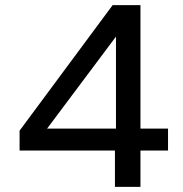

<svg xmlns="http://www.w3.org/2000/svg" viewBox="-20 -725 711 745"><path d="M426 0V-141H56V-218L417 -705H525V-226H632V-141H525V0ZM430 -226V-587H433L147 -205L136 -226Z"/></svg>

Font: Nunito Sans 7pt SemiExpanded Medium
Style: Regular
Weight: 500
Width: 6
Designer: Vernon Adams
Foundry: Vernon Adams
Version: Version 3.101;gftools[0.9.27]